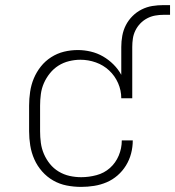

<svg xmlns="http://www.w3.org/2000/svg" viewBox="-20 -724 686 752"><path d="M298 8Q269 8 241 2.5Q213 -3 188.5 -17Q164 -31 145 -52.5Q126 -74 114.5 -100Q103 -126 98.5 -154Q94 -182 94 -210V-310Q94 -337 98 -364.5Q102 -392 112.5 -417Q123 -442 140 -463.5Q157 -485 180.5 -500Q204 -515 230.5 -521.5Q257 -528 285 -528Q310 -528 335.5 -522Q361 -516 383.5 -503Q406 -490 424.5 -471.5Q443 -453 455 -431V-540Q455 -562 459 -584Q463 -606 473 -625.5Q483 -645 499 -661Q515 -677 535 -687Q555 -697 576.5 -700.5Q598 -704 621 -704H646V-666H621Q604 -666 587.5 -663Q571 -660 556 -652Q541 -644 529.5 -632Q518 -620 510.5 -605Q503 -590 500.5 -573.5Q498 -557 498 -540V-339H455Q455 -370 442.5 -398.5Q430 -427 407.5 -448Q385 -469 355.5 -479.5Q326 -490 295 -490Q273 -490 250.5 -484.5Q228 -479 209 -467Q190 -455 175.5 -437Q161 -419 152 -398.5Q143 -378 140 -355.5Q137 -333 137 -310V-210Q137 -187 140 -164.5Q143 -142 152 -121Q161 -100 175.5 -82Q190 -64 210 -52Q230 -40 252.5 -35Q275 -30 298 -30Q328 -30 358 -38Q388 -46 410.5 -66Q433 -86 445 -114.5Q457 -143 457 -174H500Q500 -148 493.5 -123Q487 -98 473.5 -76Q460 -54 440.5 -37Q421 -20 397.5 -10Q374 0 348.5 4Q323 8 298 8Z"/></svg>

Font: Iosevka Etoile Extralight
Style: Regular
Weight: 200
Designer: Belleve Invis
Foundry: Belleve Invis
Version: Version 22.1.2; ttfautohint (v1.8.4)